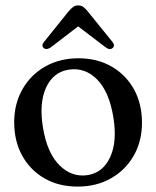

<svg xmlns="http://www.w3.org/2000/svg" viewBox="-20 -679 578 710"><path d="M270.5 -463.5Q339.5 -463.5 392.5 -433Q445.5 -402.5 475.2 -349Q505 -295.5 505 -225.5Q505 -157 474.8 -103.8Q444.5 -50.5 390.8 -19.8Q337 11 267 11Q197.5 11 144.8 -19.2Q92 -49.5 62.2 -103.2Q32.5 -157 32.5 -227Q32.5 -295 62.8 -348.5Q93 -402 146.8 -432.8Q200.5 -463.5 270.5 -463.5ZM304.5 -31.5Q361 -40.5 387.5 -98.2Q414 -156 399 -246.5Q383.5 -340.5 338.8 -385.5Q294 -430.5 234.5 -421.5Q176.5 -412.5 150.2 -354.8Q124 -297 139 -206.5Q154.5 -113 200 -67.8Q245.5 -22.5 304.5 -31.5ZM168 -504Q152 -493 141.5 -501.5Q131.5 -510.5 143.5 -525L234.5 -638Q243 -648 250.8 -653.5Q258.5 -659 269 -659Q280 -659 287.8 -653.5Q295.5 -648 303.5 -638L395 -525Q407 -510.5 396.5 -501.5Q386 -492.5 370.5 -504L269 -581.5Z"/></svg>

Font: Fraunces 72pt S050
Style: Regular
Weight: 400
Version: Version 1.000; ttfautohint (v1.8.3)